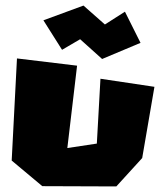

<svg xmlns="http://www.w3.org/2000/svg" viewBox="-20 -705 577 690"><path d="M136 -632 280 -685 357 -617 429 -663 485 -551 347 -493 268 -564 203 -526ZM41 -495 22 -128 132 -36 398 -35 491 -137 535 -393 341 -422 328 -189 222 -173 257 -469Z"/></svg>

Font: Super Mario
Style: Regular
Weight: 400
Version: Version 1.0